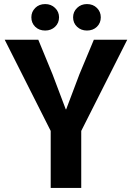

<svg xmlns="http://www.w3.org/2000/svg" viewBox="-20 -923 646 943"><path d="M229 -280 3 -728H168L238 -558L303 -386H305L370 -558L441 -728H605L379 -280V0H229ZM202 -773Q172 -773 153 -791.5Q134 -810 134 -838Q134 -865 153 -884Q172 -903 202 -903Q231 -903 250.5 -884Q270 -865 270 -838Q270 -810 250.5 -791.5Q231 -773 202 -773ZM407 -773Q378 -773 358.5 -791.5Q339 -810 339 -838Q339 -865 358.5 -884Q378 -903 407 -903Q437 -903 456 -884Q475 -865 475 -838Q475 -810 456 -791.5Q437 -773 407 -773Z"/></svg>

Font: Murecho SemiBold
Style: Regular
Weight: 600
Designer: Neil Summerour
Foundry: Positype
Version: Version 1.010; ttfautohint (v1.8.3)